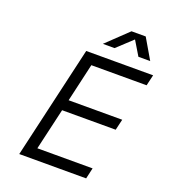

<svg xmlns="http://www.w3.org/2000/svg" viewBox="-165 -1055 1031 1172"><g transform="rotate(20 350.5 -469.0)"><path d="M266.6 -731H701.2L684.6 -660.2H325.7L268.6 -411.6H616.7L600.1 -340.8H252L189.5 -70.8H548.3L532.2 0H97.7ZM485.4 -938.5H577.6L654.8 -806.6H578.1L522.5 -898.9L423.3 -806.6H347.2Z"/></g></svg>

Font: Glacial Indifference
Style: Italic
Weight: 400
Designer: Alfredo Marco Pradil
Foundry: Alfredo Marco Pradil
Version: Version 1.312